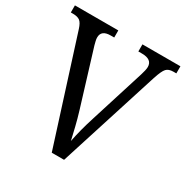

<svg xmlns="http://www.w3.org/2000/svg" viewBox="-164 -850 953 985"><g transform="rotate(30 312.5 -357.0)"><path d="M78 -619Q68 -651 54 -661.5Q40 -672 13 -672H0V-714H257V-672H236Q181 -672 181 -629Q181 -619 183.5 -609Q186 -599 189 -587L289 -261Q303 -215 312.5 -175.5Q322 -136 330 -101Q337 -137 347 -175.5Q357 -214 372 -261L472 -579Q476 -592 479 -605Q482 -618 482 -627Q482 -672 421 -672H400V-714H625V-672H608Q580 -672 566.5 -657.5Q553 -643 537 -594L348 0H275Z"/></g></svg>

Font: Noto Serif SemiCondensed
Style: Regular
Weight: 400
Width: 4
Designer: Monotype Design Team
Foundry: Monotype Imaging Inc.
Version: Version 2.013